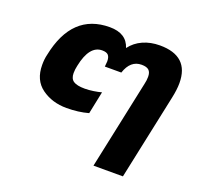

<svg xmlns="http://www.w3.org/2000/svg" viewBox="-101 -664 815 778"><g transform="rotate(20 306.5 -275.0)"><path d="M457 -382Q461 -398 461 -414Q461 -433 451.5 -442Q442 -451 420 -451Q372 -451 353 -393H282Q284 -411 284 -416Q284 -434 276.5 -442.5Q269 -451 250 -451Q195 -451 176 -358Q172 -341 172 -325Q172 -301 187 -291Q202 -281 236 -281Q253 -281 273 -284Q293 -287 307 -291L287 -194Q244 -182 193 -182Q131 -182 86 -214.5Q41 -247 41 -313Q41 -338 46 -358Q85 -550 247 -550Q319 -550 337 -493Q358 -521 390.5 -535.5Q423 -550 463 -550Q589 -550 589 -433Q589 -405 581 -368L503 0H376Z"/></g></svg>

Font: Prompt Medium
Style: Italic
Weight: 500
Italic angle: -12°
Designer: Katatrad Team
Foundry: CadsonDemak
Version: Version 1.001